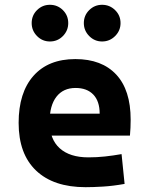

<svg xmlns="http://www.w3.org/2000/svg" viewBox="-20 -775 626 805"><path d="M338.9 9.8Q204.4 9.8 131.3 -59.8Q58.1 -129.4 58.1 -259.8Q58.1 -386.7 120.3 -457Q182.5 -527.3 295.9 -527.3Q406.7 -527.3 467.3 -462.4Q527.8 -397.4 527.8 -273.4Q527.8 -238.3 524.8 -206.5H145V-298.3H397.9Q397.9 -350.5 371.3 -378.4Q344.7 -406.2 296.9 -406.2Q245.1 -406.2 216.6 -369.4Q188 -332.5 188 -264.6Q188 -191.5 230.3 -153.4Q272.6 -115.2 350.6 -115.2Q385.8 -115.2 420 -118.9Q454.1 -122.6 489.7 -128.9L502.4 -3.9Q452.8 4.9 411.7 7.3Q370.5 9.8 338.9 9.8ZM408 -601.1Q376.6 -601.1 354.1 -623.8Q331.5 -646.6 331.5 -678.2Q331.5 -710.4 354.1 -732.7Q376.6 -754.9 408 -754.9Q439.9 -754.9 462.6 -732.6Q485.4 -710.3 485.4 -678.2Q485.4 -646.6 462.6 -623.8Q439.9 -601.1 408 -601.1ZM189.3 -601.1Q157.7 -601.1 135.3 -623.8Q112.8 -646.6 112.8 -678.2Q112.8 -710.4 135.3 -732.7Q157.9 -754.9 189.2 -754.9Q221.2 -754.9 243.7 -732.6Q266.1 -710.3 266.1 -678.2Q266.1 -646.6 243.7 -623.8Q221.4 -601.1 189.3 -601.1Z"/></svg>

Font: Cascadia Code PL
Style: Regular
Weight: 400
Monospace: yes
Designer: Aaron Bell
Foundry: Saja Typeworks
Version: Version 2102.003